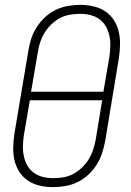

<svg xmlns="http://www.w3.org/2000/svg" viewBox="-20 -763 540 791"><path d="M199 8Q171 8 144.5 2Q118 -4 96.5 -18Q75 -32 60.5 -54Q46 -76 40 -101.5Q34 -127 34.5 -155Q35 -183 39 -210L97 -555Q101 -580 109 -604.5Q117 -629 131.5 -651.5Q146 -674 166 -692.5Q186 -711 210 -722.5Q234 -734 260 -738.5Q286 -743 310 -743Q338 -743 364.5 -737Q391 -731 412.5 -717Q434 -703 448.5 -681Q463 -659 469 -633.5Q475 -608 474.5 -580Q474 -552 470 -525L413 -180Q408 -155 400 -130.5Q392 -106 377.5 -83.5Q363 -61 343 -42.5Q323 -24 299 -12.5Q275 -1 249 3.5Q223 8 199 8ZM108 -385H406L431 -531Q434 -552 434.5 -574Q435 -596 430.5 -616.5Q426 -637 416 -654.5Q406 -672 389.5 -684Q373 -696 352.5 -701Q332 -706 310 -706Q290 -706 268.5 -702.5Q247 -699 228 -689Q209 -679 192.5 -663.5Q176 -648 164.5 -629.5Q153 -611 146 -590.5Q139 -570 136 -549ZM200 -29Q220 -29 241 -32.5Q262 -36 281 -46Q300 -56 316.5 -71.5Q333 -87 344.5 -105.5Q356 -124 363 -144.5Q370 -165 374 -186L401 -350H103L78 -204Q75 -183 74.5 -161Q74 -139 78.5 -118.5Q83 -98 93 -80.5Q103 -63 119.5 -51Q136 -39 157 -34Q178 -29 200 -29Z"/></svg>

Font: Iosevka Term Curly XLt Obl
Style: Regular
Weight: 200
Italic angle: -9°
Designer: Belleve Invis
Foundry: Belleve Invis
Version: Version 32.3.0